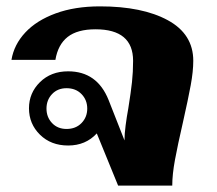

<svg xmlns="http://www.w3.org/2000/svg" viewBox="-20 -583 681 603"><path d="M284 -164Q249 -126 194 -126Q140 -126 105.5 -160Q71 -194 71 -243Q71 -291 105.5 -325Q140 -359 194 -359Q285 -359 321 -269L371 -142Q371 -162 374.5 -189Q378 -216 383 -243Q391 -293 394.5 -325Q398 -357 398 -392Q398 -491 280 -491Q223 -491 192.5 -467Q162 -443 154 -395H16Q24 -443 59.5 -481Q95 -519 155 -541Q215 -563 294 -563Q427 -563 507 -519.5Q587 -476 587 -392Q587 -359 579 -315.5Q571 -272 555 -201Q538 -127 529.5 -81Q521 -35 521 0H351ZM254 -242Q254 -269 236 -287.5Q218 -306 189 -306Q161 -306 143.5 -287.5Q126 -269 126 -242Q126 -215 143.5 -196.5Q161 -178 189 -178Q218 -178 236 -196.5Q254 -215 254 -242Z"/></svg>

Font: Taviraj ExtraBold
Style: Regular
Weight: 800
Designer: Katatrad Team
Foundry: CadsonDemak
Version: Version 1.001